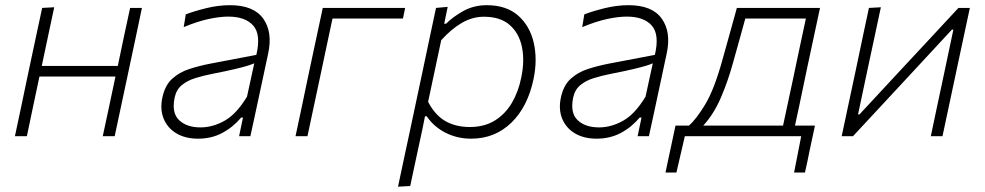

<svg xmlns="http://www.w3.org/2000/svg" viewBox="-20 -525 3795 740"><path d="M37.5 0Q49.5 -56 60.5 -108Q71.5 -160 84 -220.5L94.5 -270Q108 -333 119.2 -386Q130.5 -439 142.5 -494.5L189 -497Q177 -440.5 165.5 -387Q154 -333.5 141 -271H434Q447 -334 458.2 -386.5Q469.5 -439 481.5 -494.5H527Q515.5 -439 504.2 -386Q493 -333 479.5 -270L469 -220.5Q456 -160 445 -108Q434 -56 422 0H376Q388 -56 399.2 -108Q410.5 -160 423 -220.5L425 -230H132L130 -220.5Q117.5 -160 106.2 -108Q95 -56 83.5 0Z M743.5 9.5Q694 9.5 659.5 -11.2Q625 -32 610.5 -68.2Q596 -104.5 606 -150Q616 -196.5 644 -221.8Q672 -247 710.2 -259.2Q748.5 -271.5 789.5 -279.5L968 -313.5Q986.5 -392 956 -426.5Q925.5 -461 859.5 -461Q827.5 -461 784.2 -451.8Q741 -442.5 688 -420.5L696 -469.5Q728 -482 774.8 -493.5Q821.5 -505 866.5 -505Q957.5 -505 994.5 -453.2Q1031.5 -401.5 1013.5 -318.5Q1009 -297 1003.2 -270.5Q997.5 -244 990.5 -211L975.5 -141Q969 -110.5 961.5 -75.8Q954 -41 945 0H901.5L916.5 -72H909.5Q878 -34.5 836.5 -12.5Q795 9.5 743.5 9.5ZM753 -34Q800 -34 845.8 -59.8Q891.5 -85.5 932 -152.5L960 -281Q950 -276.5 933.8 -271.5Q917.5 -266.5 886.2 -259Q855 -251.5 799 -240.5Q763.5 -233.5 732.8 -224Q702 -214.5 680.8 -197Q659.5 -179.5 653 -148.5Q641 -90 670.2 -62Q699.5 -34 753 -34Z M1119 0Q1131 -56 1142 -108Q1153 -160 1165.5 -220.5L1176 -270Q1189.5 -333 1200.8 -386Q1212 -439 1224 -494.5H1541.5L1533 -453.5H1261.5Q1252 -409 1242.8 -365.8Q1233.5 -322.5 1222.5 -270L1212 -220.5Q1199 -160 1188 -108Q1177 -56 1165 0Z M1514 194.5Q1526 138.5 1537.2 85.5Q1548.5 32.5 1561.5 -28L1613 -270.5Q1622.5 -316 1634.8 -373.8Q1647 -431.5 1660.5 -494.5L1705.5 -498.5L1692 -433.5H1699Q1726 -460.5 1766.2 -482.8Q1806.5 -505 1856 -505Q1931.5 -505 1976.8 -465.2Q2022 -425.5 2037 -360.8Q2052 -296 2036.5 -221Q2014 -113 1950.5 -51.8Q1887 9.5 1796 9.5Q1742 9.5 1697 -13.5Q1652 -36.5 1624.5 -77H1618L1608 -27Q1595 32.5 1584 84.2Q1573 136 1561 192ZM1790.5 -35.5Q1847 -35.5 1887.2 -60.5Q1927.5 -85.5 1952.8 -128.5Q1978 -171.5 1989 -226Q2002.5 -290 1991.8 -343.2Q1981 -396.5 1944.8 -428.5Q1908.5 -460.5 1845 -460.5Q1801 -460.5 1760 -436.8Q1719 -413 1680.5 -370L1630 -132.5Q1656.5 -81.5 1696.2 -58.5Q1736 -35.5 1790.5 -35.5Z M2279.5 9.5Q2230 9.5 2195.5 -11.2Q2161 -32 2146.5 -68.2Q2132 -104.5 2142 -150Q2152 -196.5 2180 -221.8Q2208 -247 2246.2 -259.2Q2284.5 -271.5 2325.5 -279.5L2504 -313.5Q2522.5 -392 2492 -426.5Q2461.5 -461 2395.5 -461Q2363.5 -461 2320.2 -451.8Q2277 -442.5 2224 -420.5L2232 -469.5Q2264 -482 2310.8 -493.5Q2357.5 -505 2402.5 -505Q2493.5 -505 2530.5 -453.2Q2567.5 -401.5 2549.5 -318.5Q2545 -297 2539.2 -270.5Q2533.5 -244 2526.5 -211L2511.5 -141Q2505 -110.5 2497.5 -75.8Q2490 -41 2481 0H2437.5L2452.5 -72H2445.5Q2414 -34.5 2372.5 -12.5Q2331 9.5 2279.5 9.5ZM2289 -34Q2336 -34 2381.8 -59.8Q2427.5 -85.5 2468 -152.5L2496 -281Q2486 -276.5 2469.8 -271.5Q2453.5 -266.5 2422.2 -259Q2391 -251.5 2335 -240.5Q2299.5 -233.5 2268.8 -224Q2238 -214.5 2216.8 -197Q2195.5 -179.5 2189 -148.5Q2177 -90 2206.2 -62Q2235.5 -34 2289 -34Z M2545 140Q2549.5 118 2554.2 96Q2559 74 2564 50.5Q2569 27.5 2573.8 4.5Q2578.5 -18.5 2583.5 -41H2635.5Q2663 -65 2697.8 -122.2Q2732.5 -179.5 2764 -293Q2782.5 -358.5 2795 -404.2Q2807.5 -450 2820 -494.5H3140.5Q3128.5 -438.5 3117.2 -386Q3106 -333.5 3092.5 -270.5L3082 -220.5Q3069.5 -160 3060 -115.2Q3050.5 -70.5 3044 -41H3121Q3116 -18.5 3111.2 4.8Q3106.5 28 3101 52.5Q3096.5 75 3092 96.5Q3087.5 118 3082.5 140H3040.5L3068 0H2619.5L2587 140ZM2805 -282.5Q2786 -213 2758.5 -149Q2731 -85 2690.5 -41H2998Q3007.5 -85 3016.5 -127.2Q3025.5 -169.5 3036.5 -220.5L3047 -270.5Q3058 -322.5 3067.2 -365.8Q3076.5 -409 3086 -453.5H2852.5Q2842 -415 2831 -375.5Q2820 -336 2805 -282.5Z M3224 0Q3236 -56.5 3247 -108.2Q3258 -160 3271 -220.5L3281.5 -270Q3294.5 -333 3305.8 -385.8Q3317 -438.5 3329 -494.5L3375 -497Q3363 -441.5 3352 -389.2Q3341 -337 3327.5 -275L3287 -84H3292.5L3462 -266.5Q3514 -322 3567.5 -379.8Q3621 -437.5 3674 -494.5H3718Q3706 -438.5 3694.8 -386Q3683.5 -333.5 3670 -270L3659.5 -220.5Q3646.5 -160 3635.5 -108Q3624.5 -56 3612.5 0H3567.5Q3579 -55.5 3590 -106.8Q3601 -158 3613.5 -217L3654.5 -411H3649L3483 -232Q3430 -175 3375.8 -116.5Q3321.5 -58 3267.5 0Z"/></svg>

Font: Commissioner ExtraLight
Style: Italic
Weight: 200
Italic angle: -12°
Designer: Kostas Bartsokas
Foundry: Kostas Bartsokas
Version: Version 1.000; ttfautohint (v1.8.3)